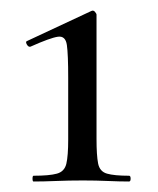

<svg xmlns="http://www.w3.org/2000/svg" viewBox="-20 -749 302 366"><path d="M44 -403Q42 -403 42 -408.5Q42 -414 44 -414Q74 -414 88.5 -418Q103 -422 106.5 -437Q110 -452 110 -483V-601Q110 -645 107.5 -663Q105 -681 90.5 -679Q76 -677 38 -660Q34 -659 31 -664.5Q28 -670 32 -671L154 -728Q158 -730 161 -726.5Q164 -723 164 -721V-484Q164 -453 167 -437.5Q170 -422 184 -418Q198 -414 226 -414Q229 -414 229 -408.5Q229 -403 226 -403Q208 -403 185.5 -404Q163 -405 138 -405Q111 -405 87 -404Q63 -403 44 -403Z"/></svg>

Font: Cormorant Garamond Light Medium
Style: Regular
Weight: 500
Version: Version 4.001